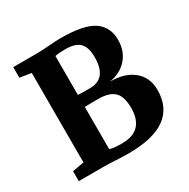

<svg xmlns="http://www.w3.org/2000/svg" viewBox="-132 -677 790 803"><g transform="rotate(-30 263.0 -276.0)"><path d="M28 0V-48L84 -58V-490L29 -499V-550H142Q166 -550 203.5 -553Q241 -556 259 -556Q373 -556 419.5 -524Q466 -492 466 -430Q466 -375 433.5 -339Q401 -303 348 -295Q419 -296 461.5 -261.5Q504 -227 504 -166Q504 4 267 4Q242 4 206 2Q170 0 144 0ZM205 -256V-53Q217 -46 264 -46Q371 -46 371 -156Q371 -211 347 -234Q323 -257 270 -257Q219 -257 205 -256ZM205 -502V-314Q219 -313 263 -313Q345 -313 345 -416Q345 -463 324.5 -484.5Q304 -506 256 -506Q223 -506 205 -502Z"/></g></svg>

Font: Aikya
Style: Bold
Weight: 700
Designer: Neelakash Kshetrimayum (Latin subset based on Merriweather by Eben Sorkin)
Foundry: Brand New Type
Version: Version 1.00 b005